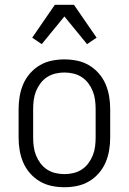

<svg xmlns="http://www.w3.org/2000/svg" viewBox="-20 -777 540 805"><path d="M250 8Q223 8 196.5 2.5Q170 -3 147 -16.5Q124 -30 106 -50.5Q88 -71 77.5 -95.5Q67 -120 62.5 -146.5Q58 -173 58 -200V-320Q58 -347 62.5 -373.5Q67 -400 77.5 -424.5Q88 -449 106 -469.5Q124 -490 147 -503.5Q170 -517 196.5 -522.5Q223 -528 250 -528Q277 -528 303.5 -522.5Q330 -517 353 -503.5Q376 -490 394 -469.5Q412 -449 422.5 -424.5Q433 -400 437.5 -373.5Q442 -347 442 -320V-200Q442 -173 437.5 -146.5Q433 -120 422.5 -95.5Q412 -71 394 -50.5Q376 -30 353 -16.5Q330 -3 303.5 2.5Q277 8 250 8ZM250 -47Q269 -47 288 -51.5Q307 -56 323 -66.5Q339 -77 350.5 -92.5Q362 -108 369 -125.5Q376 -143 378.5 -162Q381 -181 381 -200V-320Q381 -339 378.5 -358Q376 -377 369 -394.5Q362 -412 350.5 -427.5Q339 -443 323 -453.5Q307 -464 288 -468.5Q269 -473 250 -473Q231 -473 212 -468.5Q193 -464 177 -453.5Q161 -443 149.5 -427.5Q138 -412 131 -394.5Q124 -377 121.5 -358Q119 -339 119 -320V-200Q119 -181 121.5 -162Q124 -143 131 -125.5Q138 -108 149.5 -92.5Q161 -77 177 -66.5Q193 -56 212 -51.5Q231 -47 250 -47ZM155 -592 115 -619 210 -757H290L385 -619L345 -592L250 -708Z"/></svg>

Font: Iosevka Curly Light
Style: Regular
Weight: 300
Monospace: yes
Designer: Belleve Invis
Foundry: Belleve Invis
Version: Version 22.1.2; ttfautohint (v1.8.4)